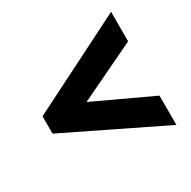

<svg xmlns="http://www.w3.org/2000/svg" viewBox="-120 -729 736 738"><g transform="rotate(-30 248.5 -360.0)"><path d="M461 -109 32 -318V-395L461 -611V-480L206 -358L461 -239Z"/></g></svg>

Font: Noto Sans Display Condensed ExtraBold
Style: Regular
Weight: 800
Width: 3
Designer: Monotype Design Team
Foundry: Monotype Imaging Inc.
Version: Version 2.003